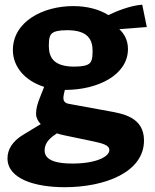

<svg xmlns="http://www.w3.org/2000/svg" viewBox="-20 -579 660 820"><path d="M258.5 -195C399 -195 526.5 -259.5 526.5 -369.5C526.5 -409 509.5 -436 489.5 -454.5L607 -463.5L587.5 -559C535 -555 477 -531 443 -514.5C405 -538.5 353 -553 292.5 -553C164.5 -553 35 -487.5 35 -365C35 -294.5 86 -234 168.5 -208L150.5 -162.5C140.5 -137 134 -116.5 134 -93C134 -77 141.5 -62 154 -49L79 -3.5C32.5 24.5 12 60 12 97C12 185.5 130 220.5 256.5 220.5C427.5 220.5 595 157 595 21C595 -79 503.5 -93.5 446.5 -104L285 -133.5C265.5 -137 243.5 -138 253 -178L257 -195ZM170.5 63.5C170.5 28 198 7 223 -9.5C232 -6.5 241 -4 250.5 -2L367.5 22.5C417.5 33 447 40 447 62C447 90 391 119.5 289 119.5C230 119.5 170.5 109.5 170.5 63.5ZM188.5 -384C188.5 -417 193.5 -429.5 202.5 -437C212 -444.5 229 -450 267 -450C358 -450 375.5 -407.5 375.5 -360.5C375.5 -327.5 370.5 -315 361.5 -307.5C352 -300 335 -294.5 297 -294.5C206 -294.5 188.5 -337 188.5 -384Z"/></svg>

Font: Monaspace Argon ExtraBold
Style: Bold
Weight: 800
Designer: Riley Cran & the Lettermatic Team
Foundry: Lettermatic
Version: Version 1.000 (Monaspace Argon)